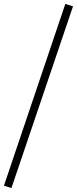

<svg xmlns="http://www.w3.org/2000/svg" viewBox="-31 -754 390 973"><path d="M27 199 -11 187 300 -734 339 -722Z"/></svg>

Font: Piazzolla Light
Style: Regular
Weight: 300
Designer: Juan Pablo del Peral
Foundry: Huerta Tipografica
Version: Version 1.330